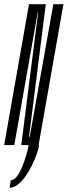

<svg xmlns="http://www.w3.org/2000/svg" viewBox="-56 -695 324 920"><path d="M-10.5 204.5Q10 204.5 29.2 189.5Q48.5 174.5 65.2 151Q82 127.5 96 99.5Q110 71.5 119.2 45.2Q128.5 19 131.5 0H81.5Q78 19.5 69.8 47.8Q61.5 76 50.5 103.5Q39.5 131 25.8 149.5Q12 168 -4 168ZM-36 0H12.5L125 -637H127L46 0H129L248 -675H199.5L86.5 -39.5H83L163.5 -675H83Z"/></svg>

Font: Anybody UltraCondensed Light
Style: Italic
Weight: 300
Width: 1
Italic angle: -10°
Version: Version 1.113;gftools[0.9.25]